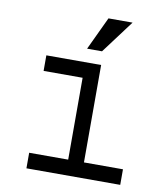

<svg xmlns="http://www.w3.org/2000/svg" viewBox="-84 -818 767 887"><g transform="rotate(10 300.0 -374.0)"><path d="M100 -73V0H540V-73H357V-530H100V-457H283V-73ZM353 -748 280 -593H350L466 -748Z"/></g></svg>

Font: Fliege Mono Light
Style: Regular
Weight: 300
Version: Version 0.020;Glyphs 3.3 (3306)